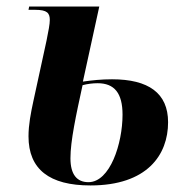

<svg xmlns="http://www.w3.org/2000/svg" viewBox="-20 -556 564 586"><path d="M256 10C429 10 493 -83 493 -183C493 -272 433 -314 322 -314C289 -314 262 -311 233 -307L283 -536H69L67 -526H88C124 -526 132 -516 132 -495C132 -482 128 -462 122 -432L82 -248C74 -211 67 -175 67 -140C67 -39 131 10 256 10ZM250 0C215 0 195 -23 195 -73C195 -126 212 -204 232 -296C247 -300 263 -302 278 -302C329 -302 354 -272 354 -206C354 -118 316 0 250 0Z"/></svg>

Font: Noto Serif Display Condensed
Style: Bold Italic
Weight: 700
Width: 3
Italic angle: -12°
Designer: Monotype Design Team
Foundry: Monotype Imaging Inc.
Version: Version 2.009